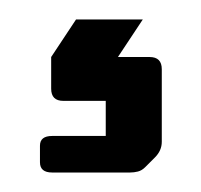

<svg xmlns="http://www.w3.org/2000/svg" viewBox="-20 -20 206 197"><path d="M33.5 157Q21 157 21 146.5V129.5Q21 119.5 33.5 119.5H88.5V83.5H45Q32.5 83.5 32.5 71V38.5L58 0H126.5L101 38.5H133.5Q146 38.5 146 51V125.5Q146 134.5 139 141.5L129 151.5Q125.5 155 121.5 156Q117.5 157 113.5 157Z"/></svg>

Font: Jaro 24pt
Style: Regular
Weight: 400
Designer: Agyei Archer, Celine Hurka, Mirko Velimirović
Version: Version 1.000